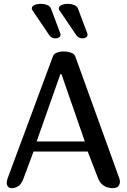

<svg xmlns="http://www.w3.org/2000/svg" viewBox="-20 -976 657 996"><path d="M103 -53Q90 -18 73 -9Q56 0 42 0Q28 0 21.5 -8Q15 -16 15 -27Q15 -39 20 -52L255 -685Q260 -697 275.5 -703Q291 -709 310 -709Q330 -709 348.5 -702.5Q367 -696 371 -682L600 -48Q601 -44 601.5 -40.5Q602 -37 602 -33Q602 -20 593.5 -10Q585 0 563 0Q554 0 539.5 -3.5Q525 -7 511 -18.5Q497 -30 488 -53L435 -190H154ZM299 -591H293L170 -242H420ZM148 -923Q145 -926 145 -932Q145 -943 158 -949.5Q171 -956 194 -956Q210 -956 225 -950Q240 -944 245 -930L292 -805Q294 -801 294 -796Q294 -787 286.5 -782Q279 -777 269 -777Q247 -777 236 -793ZM288 -923Q285 -926 285 -932Q285 -943 298 -949.5Q311 -956 334 -956Q350 -956 365 -950Q380 -944 385 -930L432 -805Q434 -801 434 -796Q434 -787 426.5 -782Q419 -777 409 -777Q387 -777 376 -793Z"/></svg>

Font: Marmelad
Style: Regular
Weight: 400
Designer: Manvel Shmavonyan
Foundry: Cyreal
Version: Version 1.110; ttfautohint (v1.8.4.7-5d5b)